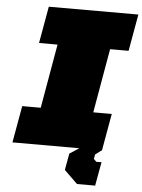

<svg xmlns="http://www.w3.org/2000/svg" viewBox="-61 -785 759 1023"><g transform="rotate(5 318.5 -273.0)"><path d="M28 0 63 -197H162L222 -540H123L158 -737H637L602 -540H503L443 -197H542L507 0L472 26L468 50L482 64H510L487 191H390L319 122L335 33L386 0Z"/></g></svg>

Font: Tomorrow ExtraBold
Style: Italic
Weight: 800
Italic angle: -10°
Designer: Tony de Marco, Monica Rizzolli
Foundry: Just in Type
Version: Version 2.002